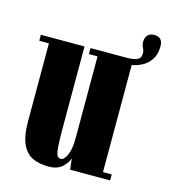

<svg xmlns="http://www.w3.org/2000/svg" viewBox="-101 -728 719 818"><g transform="rotate(15 258.5 -319.0)"><path d="M187 11Q148 11 118.2 -2.5Q88.5 -16 71.5 -51.8Q54.5 -87.5 54.5 -154V-496.5H12V-523H204.5V-171.5Q204.5 -90 208.8 -62Q213 -34 229.5 -34Q245 -34 257 -61Q269 -88 269 -133V-496.5H231V-523H393.5Q418.5 -523 435.5 -530Q452.5 -537 452.5 -559.5Q452.5 -570 446.5 -581.8Q440.5 -593.5 440.5 -607.5Q440.5 -625.5 450.5 -636.5Q460.5 -647.5 479 -647.5Q517 -647.5 517 -607.5Q517 -572 502 -549.2Q487 -526.5 464.5 -514.5Q442 -502.5 419 -498.5V-26.5H457.5V0H281L275.5 -49Q271 -31 249.8 -10Q228.5 11 187 11Z"/></g></svg>

Font: Imbue 50pt Black
Style: Regular
Weight: 900
Designer: Tyler Finck
Foundry: Etcetera Type Company
Version: Version 1.102; ttfautohint (v1.8.3)